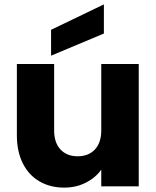

<svg xmlns="http://www.w3.org/2000/svg" viewBox="-20 -850 714 876"><path d="M613 -558V0H442V-76Q416 -39 371.5 -16.5Q327 6 273 6Q209 6 160 -22.5Q111 -51 84 -105Q57 -159 57 -232V-558H227V-255Q227 -199 256 -168Q285 -137 334 -137Q384 -137 413 -168Q442 -199 442 -255V-558ZM454 -697 213 -596V-714L454 -830Z"/></svg>

Font: MSTAGE
Style: Bold
Weight: 700
Designer: Ninad Kale (Devanagari), Jonny Pinhorn (Latin)
Foundry: Indian Type Foundry
Version: 4.004